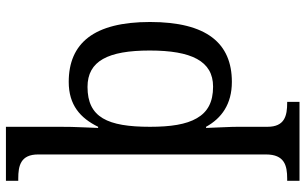

<svg xmlns="http://www.w3.org/2000/svg" viewBox="-213 -587 1040 654"><g transform="rotate(-90 307.0 -260.0)"><path d="M337.9 -481.9C426.3 -481.9 461.9 -412.1 461.9 -270C461.9 -128.4 426.3 -54.2 338.9 -54.2C286.1 -54.2 252.4 -72.8 231.4 -109.4C210 -146 202.1 -199.2 202.1 -269C202.1 -413.6 233.9 -481.9 337.9 -481.9ZM18.1 240.2H287.1V198.2H284.2C239.7 198.2 202.1 189.9 202.1 130.9V35.2C202.1 26.4 202.1 4.4 200.2 -29.8C199.7 -44.9 198.7 -61 198.2 -78.1H202.1C231 -25.4 279.3 9.8 355 9.8C486.3 9.8 559.1 -75.2 559.1 -269C559.1 -364.7 541 -434.1 506.3 -479.5C471.7 -524.4 420.9 -545.9 355 -545.9C275.9 -545.9 231.9 -506.3 202.1 -445.8H198.2C198.7 -462.4 199.7 -478.5 200.2 -494.1C201.7 -521.5 202.1 -553.2 202.1 -576.2V-759.8H18.1V-717.8H25.9C69.3 -717.8 107.9 -710 107.9 -649.9V126C107.9 189 70.3 198.2 25.9 198.2H18.1Z"/></g></svg>

Font: The Erased English
Style: Regular
Weight: 400
Designer: Monotype Design team + ligartures altered by 180 Amsterdam
Foundry: Monotype Imaging Inc.
Version: Version 1.030;Glyphs 3.1.2 (3151)